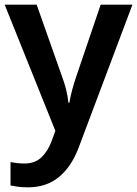

<svg xmlns="http://www.w3.org/2000/svg" viewBox="-20 -562 587 822"><path d="M0 -542H137L245 -236Q256 -207 263 -179Q270 -151 273 -122H277Q281 -147 289 -177Q297 -207 307 -236L411 -542H547L316 72Q285 153 231.5 196.5Q178 240 100 240Q75 240 57 237.5Q39 235 25 232V132Q36 134 51.5 136Q67 138 84 138Q131 138 158.5 110.5Q186 83 201 42L217 -2Z"/></svg>

Font: Noto Sans Kannada SemiBold
Style: Regular
Weight: 600
Designer: Jelle Bosma - Monotype Design Team
Foundry: Monotype Imaging Inc.
Version: Version 2.005; ttfautohint (v1.8.4.7-5d5b)